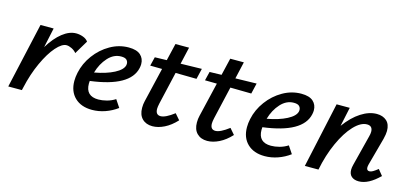

<svg xmlns="http://www.w3.org/2000/svg" viewBox="-51 -849 2525 1185"><g transform="rotate(15 1211.0 -256.5)"><path d="M424 -393 372 -306Q360 -321 341.5 -330Q323 -339 308 -339Q279 -339 242 -297Q205 -255 171 -181Q137 -107 117 -17L113 0H26L120 -418H204L177 -292Q216 -356 260 -390.5Q304 -425 347 -425Q369 -425 391 -417Q413 -409 424 -393Z M783 -345Q783 -334 780 -320Q753 -195 503 -163Q502 -157 502 -146Q502 -66 583 -66Q608 -66 636.5 -73.5Q665 -81 690 -97L722 -49Q687 -23 645.5 -8.5Q604 6 562 6Q492 6 451.5 -33Q411 -72 411 -139Q411 -164 417 -192Q430 -254 469.5 -307.5Q509 -361 565 -393Q621 -425 683 -425Q734 -425 758.5 -403Q783 -381 783 -345ZM697 -324Q697 -339 687 -349Q677 -359 652 -359Q605 -359 568.5 -319Q532 -279 515 -220Q591 -234 640 -259.5Q689 -285 696 -315Q697 -318 697 -324Z M954 -140Q949 -117 949 -105Q949 -66 981 -66Q1012 -66 1067 -108L1099 -71Q1063 -32 1023.5 -12.5Q984 7 948 7Q907 7 882.5 -17.5Q858 -42 858 -87Q858 -110 863 -130L915 -350L839 -351L853 -408L929 -410L955 -520H1042L1017 -411L1152 -414L1136 -346L1002 -348Z M1304 -140Q1299 -117 1299 -105Q1299 -66 1331 -66Q1362 -66 1417 -108L1449 -71Q1413 -32 1373.5 -12.5Q1334 7 1298 7Q1257 7 1232.5 -17.5Q1208 -42 1208 -87Q1208 -110 1213 -130L1265 -350L1189 -351L1203 -408L1279 -410L1305 -520H1392L1367 -411L1502 -414L1486 -346L1352 -348Z M1886 -345Q1886 -334 1883 -320Q1856 -195 1606 -163Q1605 -157 1605 -146Q1605 -66 1686 -66Q1711 -66 1739.5 -73.5Q1768 -81 1793 -97L1825 -49Q1790 -23 1748.5 -8.5Q1707 6 1665 6Q1595 6 1554.5 -33Q1514 -72 1514 -139Q1514 -164 1520 -192Q1533 -254 1572.5 -307.5Q1612 -361 1668 -393Q1724 -425 1786 -425Q1837 -425 1861.5 -403Q1886 -381 1886 -345ZM1800 -324Q1800 -339 1790 -349Q1780 -359 1755 -359Q1708 -359 1671.5 -319Q1635 -279 1618 -220Q1694 -234 1743 -259.5Q1792 -285 1799 -315Q1800 -318 1800 -324Z M2397 -63Q2328 6 2266 6Q2237 6 2220 -8.5Q2203 -23 2203 -52Q2203 -65 2208 -85L2257 -278Q2262 -296 2262 -309Q2262 -347 2226 -347Q2186 -347 2142.5 -301Q2099 -255 2063 -175.5Q2027 -96 2008 0H1921L2012 -418H2096L2070 -296Q2116 -359 2167.5 -392Q2219 -425 2268 -425Q2307 -425 2331 -403.5Q2355 -382 2355 -339Q2355 -319 2347 -287L2299 -111Q2296 -99 2296 -91Q2296 -71 2314 -71Q2324 -71 2336 -78Q2348 -85 2367 -100Z"/></g></svg>

Font: Ysabeau Semibold
Style: Italic
Weight: 600
Italic angle: -12°
Designer: Christian Thalmann (Catharsis Fonts)
Version: Version 0.003